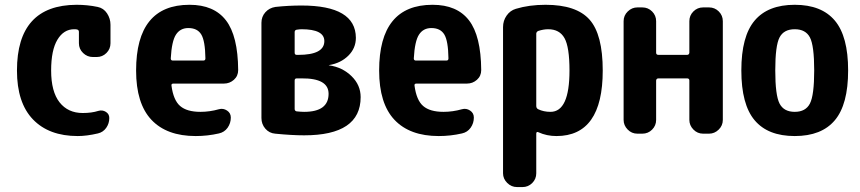

<svg xmlns="http://www.w3.org/2000/svg" viewBox="-20 -550 3540 790"><path d="M381.8 -521.5Q406.2 -516.6 420.4 -495.1Q434.6 -473.6 434.6 -448.2V-372.1Q434.6 -348.6 418 -332Q401.4 -315.4 377.9 -315.4H362.3Q338.9 -315.4 321.8 -332Q304.7 -348.6 304.7 -372.1V-418.9Q304.7 -426.8 296.9 -428.7Q293 -429.7 285.2 -429.7Q242.2 -429.7 216.3 -386.7Q190.4 -343.8 190.4 -259.8Q190.4 -172.9 225.1 -128.9Q259.8 -85 320.3 -85Q357.4 -85 384.8 -93.8Q401.4 -98.6 415.5 -89.8Q429.7 -81.1 429.7 -64.5Q429.7 -42 417 -23.9Q404.3 -5.9 382.8 -1Q336.9 9.8 299.8 9.8Q181.6 9.8 115.7 -58.6Q49.8 -127 49.8 -259.8Q49.8 -529.3 294.9 -530.3Q339.8 -530.3 381.8 -521.5Z M816.4 -300.8Q825.2 -300.8 825.2 -309.6Q824.2 -381.8 808.1 -408.2Q792 -434.6 754.9 -434.6Q721.7 -434.6 704.1 -407.7Q686.5 -380.9 682.6 -309.6Q682.6 -300.8 691.4 -300.8ZM759.8 -530.3Q860.4 -530.3 909.7 -466.3Q959 -402.3 960 -261.7Q960 -237.3 942.4 -221.7Q924.8 -206.1 901.4 -206.1H693.4Q684.6 -206.1 685.5 -198.2Q693.4 -137.7 721.2 -113.8Q749 -89.8 804.7 -89.8Q842.8 -89.8 880.9 -100.6Q898.4 -105.5 914.1 -95.2Q929.7 -85 929.7 -66.4Q929.7 -43 916.5 -24.4Q903.3 -5.9 880.9 -1Q834 9.8 785.2 9.8Q666 9.8 603 -57.1Q540 -124 540 -259.8Q540 -530.3 759.8 -530.3Z M1231.4 -89.8Q1332 -89.8 1332 -164.1Q1332 -228.5 1220.7 -227.5H1201.2Q1192.4 -227.5 1192.4 -218.8V-101.6Q1192.4 -93.8 1200.2 -91.8Q1218.8 -89.8 1231.4 -89.8ZM1192.4 -418V-333Q1192.4 -324.2 1201.2 -324.2H1207Q1314.5 -324.2 1314.5 -380.9Q1314.5 -429.7 1220.7 -429.7Q1213.9 -429.7 1200.2 -427.7Q1192.4 -425.8 1192.4 -418ZM1334 -281.2Q1388.7 -273.4 1426.3 -236.8Q1463.9 -200.2 1463.9 -150.4Q1463.9 6.8 1231.4 6.8Q1180.7 6.8 1112.3 0Q1087.9 -2 1071.8 -20.5Q1055.7 -39.1 1055.7 -64.5V-456.1Q1055.7 -481.4 1071.8 -499.5Q1087.9 -517.6 1113.3 -521.5Q1167 -527.3 1220.7 -527.3Q1443.4 -527.3 1444.3 -394.5Q1444.3 -351.6 1413.1 -320.8Q1381.8 -290 1334 -282.2Q1333 -282.2 1333 -281.2Z M1816.4 -300.8Q1825.2 -300.8 1825.2 -309.6Q1824.2 -381.8 1808.1 -408.2Q1792 -434.6 1754.9 -434.6Q1721.7 -434.6 1704.1 -407.7Q1686.5 -380.9 1682.6 -309.6Q1682.6 -300.8 1691.4 -300.8ZM1759.8 -530.3Q1860.4 -530.3 1909.7 -466.3Q1959 -402.3 1960 -261.7Q1960 -237.3 1942.4 -221.7Q1924.8 -206.1 1901.4 -206.1H1693.4Q1684.6 -206.1 1685.5 -198.2Q1693.4 -137.7 1721.2 -113.8Q1749 -89.8 1804.7 -89.8Q1842.8 -89.8 1880.9 -100.6Q1898.4 -105.5 1914.1 -95.2Q1929.7 -85 1929.7 -66.4Q1929.7 -43 1916.5 -24.4Q1903.3 -5.9 1880.9 -1Q1834 9.8 1785.2 9.8Q1666 9.8 1603 -57.1Q1540 -124 1540 -259.8Q1540 -530.3 1759.8 -530.3Z M2245.1 -89.8Q2323.2 -89.8 2323.2 -259.8Q2323.2 -356.4 2302.7 -393.1Q2282.2 -429.7 2235.4 -429.7Q2216.8 -429.7 2195.3 -422.9Q2187.5 -419.9 2186.5 -412.1V-114.3Q2186.5 -104.5 2194.3 -100.6Q2216.8 -89.8 2245.1 -89.8ZM2224.6 -530.3Q2351.6 -530.3 2405.8 -469.2Q2460 -408.2 2460 -259.8Q2460 9.8 2269.5 9.8Q2229.5 9.8 2195.3 -5.9Q2187.5 -9.8 2186.5 -1V163.1Q2186.5 186.5 2169.9 203.1Q2153.3 219.7 2129.9 219.7H2107.4Q2084 219.7 2066.9 202.6Q2049.8 185.5 2049.8 163.1V-438.5Q2049.8 -464.8 2064.5 -485.8Q2079.1 -506.8 2102.5 -513.7Q2157.2 -530.3 2224.6 -530.3Z M2897.5 -519.5Q2920.9 -519.5 2937.5 -502.9Q2954.1 -486.3 2954.1 -462.9V-56.6Q2954.1 -33.2 2937 -16.6Q2919.9 0 2897.5 0H2873Q2849.6 0 2833 -17.1Q2816.4 -34.2 2816.4 -56.6V-218.8Q2816.4 -227.5 2806.6 -227.5H2689.5Q2680.7 -227.5 2679.7 -218.8V-56.6Q2679.7 -33.2 2663.1 -16.6Q2646.5 0 2623 0H2602.5Q2579.1 0 2562.5 -17.1Q2545.9 -34.2 2545.9 -56.6V-462.9Q2545.9 -486.3 2563 -502.9Q2580.1 -519.5 2602.5 -519.5H2623Q2646.5 -519.5 2663.1 -502.9Q2679.7 -486.3 2679.7 -462.9V-333Q2679.7 -324.2 2689.5 -324.2H2806.6Q2815.4 -324.2 2816.4 -333V-462.9Q2816.4 -486.3 2833 -502.9Q2849.6 -519.5 2873 -519.5Z M3187.5 -124Q3205.1 -89.8 3250 -89.8Q3294.9 -89.8 3312.5 -124Q3330.1 -158.2 3330.1 -260.3Q3330.1 -362.3 3312.5 -396Q3294.9 -429.7 3250 -429.7Q3205.1 -429.7 3187.5 -396Q3169.9 -362.3 3169.9 -260.3Q3169.9 -158.2 3187.5 -124ZM3085 -465.3Q3139.6 -530.3 3250 -530.3Q3360.4 -530.3 3415 -465.3Q3469.7 -400.4 3469.7 -260.3Q3469.7 -120.1 3415 -55.2Q3360.4 9.8 3250 9.8Q3139.6 9.8 3085 -55.2Q3030.3 -120.1 3030.3 -260.3Q3030.3 -400.4 3085 -465.3Z"/></svg>

Font: Rounded Mgen+ 1mn bold
Style: Bold
Weight: 700
Designer: [Source Han Sans]
Ryoko NISHIZUKA  (kana & ideographs); Paul D. Hunt (Latin, Greek & Cyrillic); Wenlong ZHANG  (bopomofo
Version: Version 1.059.20150602